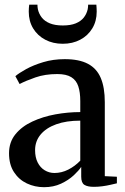

<svg xmlns="http://www.w3.org/2000/svg" viewBox="-20 -788 534 818"><path d="M167.5 9.5Q128.5 9.5 94.5 -6.5Q60.5 -22.5 39.5 -54.8Q18.5 -87 18.5 -135Q18.5 -182.5 45.8 -216Q73 -249.5 117.8 -270.2Q162.5 -291 216 -300.8Q269.5 -310.5 322 -310.5V-357.5Q322 -395 313.5 -420.5Q305 -446 283.8 -459.2Q262.5 -472.5 224 -472.5Q172 -472.5 131 -458.2Q90 -444 63.5 -430L45.5 -463.5Q60.5 -476.5 91.2 -493.5Q122 -510.5 164.2 -523.2Q206.5 -536 256 -536Q317 -536 354.5 -516.2Q392 -496.5 409.2 -456Q426.5 -415.5 426.5 -352.5V-37.5L478 -35V-7Q467.5 -4.5 451.2 -0.8Q435 3 416.5 5.5Q398 8 380 8Q353 8 339.5 -0.5Q326 -9 326 -35.5V-77Q316 -61.5 294 -41Q272 -20.5 240 -5.5Q208 9.5 167.5 9.5ZM212 -51Q242.5 -51 271 -65.5Q299.5 -80 322 -103.5V-274Q262.5 -274 219.5 -258.5Q176.5 -243 153 -214.8Q129.5 -186.5 129.5 -148.5Q129.5 -117.5 140.5 -95.8Q151.5 -74 170.5 -62.5Q189.5 -51 212 -51ZM247.5 -601.5Q205.5 -601.5 172.8 -618.8Q140 -636 121.2 -667Q102.5 -698 102.5 -738.5Q102.5 -746.5 103 -753.8Q103.5 -761 104.5 -768H139.5Q139.5 -763.5 140 -758.2Q140.5 -753 141.5 -748Q146 -728.5 158.2 -713Q170.5 -697.5 192.5 -688.5Q214.5 -679.5 247.5 -679.5Q281 -679.5 302.8 -688.5Q324.5 -697.5 336.8 -713Q349 -728.5 353.5 -748Q354.5 -753 355 -758.2Q355.5 -763.5 355.5 -768H390.5Q391 -761 391.5 -754Q392 -747 392 -738.5Q392 -698 373.2 -667Q354.5 -636 321.8 -618.8Q289 -601.5 247.5 -601.5Z"/></svg>

Font: Merriweather 96pt Medium
Style: Regular
Weight: 500
Version: Version 2.100